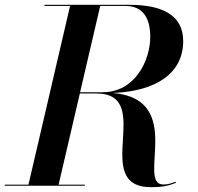

<svg xmlns="http://www.w3.org/2000/svg" viewBox="-58 -770 820 796"><path d="M-38.5 -4.5V0H293.5V-4.5H185L273 -382.5H341.5C587.5 -382.5 313 6 568.5 6C609.5 6 635.5 2 671.5 -12L669.5 -16.5C653.5 -10 638 -5 619.5 -5C505.5 -5 713.5 -359 410 -384.5C592 -392 701.5 -467.5 701.5 -600C701.5 -710 610 -750 479 -750H126.5V-745.5H232.5L60 -4.5ZM461.5 -745.5C553 -745.5 565 -666.5 565 -617.5C565 -523.5 505 -387.5 366.5 -387.5H274L357.5 -745.5Z"/></svg>

Font: Bodoni* 36pt Medium
Style: Italic
Weight: 500
Italic angle: -13°
Version: Version 2.3